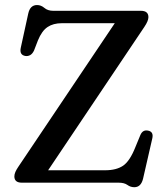

<svg xmlns="http://www.w3.org/2000/svg" viewBox="-20 -744 680 782"><path d="M568 -634.5 176 -50.5H408Q454 -50.5 481.5 -69.2Q509 -88 531.5 -145L551.5 -193.5Q561 -216.5 583 -212Q607 -207.5 600 -179L562.5 -15.5Q554 18.5 527 18.5Q511.5 18.5 498.8 9.2Q486 0 463 0H69Q38.5 0 38.5 -25.5Q38.5 -34.5 42.8 -44Q47 -53.5 54.5 -64.5L447.5 -649.5H232Q197 -649.5 173.8 -634Q150.5 -618.5 134.5 -579.5L118.5 -538Q112 -524.5 102.8 -519.5Q93.5 -514.5 83.5 -516Q58.5 -520 64.5 -549L95 -688.5Q102.5 -723.5 131 -723.5Q147 -723.5 160.8 -711.8Q174.5 -700 197 -700H554Q584.5 -700 584.5 -674Q584.5 -659 568 -634.5Z"/></svg>

Font: Fraunces 9pt S050
Style: Regular
Weight: 400
Version: Version 1.000; ttfautohint (v1.8.3)